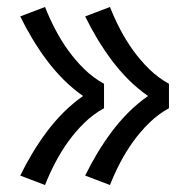

<svg xmlns="http://www.w3.org/2000/svg" viewBox="-20 -615 540 550"><path d="M295 -85 224 -112Q240 -145 259 -176.5Q278 -208 300 -237.5Q322 -267 348 -293Q374 -319 404 -340Q374 -361 348 -387Q322 -413 300 -442.5Q278 -472 259 -503.5Q240 -535 224 -568L295 -595Q308 -562 324.5 -530.5Q341 -499 361.5 -470.5Q382 -442 407.5 -417Q433 -392 464 -375V-305Q433 -288 407.5 -263Q382 -238 361.5 -209.5Q341 -181 324.5 -149.5Q308 -118 295 -85ZM109 -85 38 -112Q54 -145 73 -176.5Q92 -208 114 -237.5Q136 -267 162 -293Q188 -319 218 -340Q188 -361 162 -387Q136 -413 114 -442.5Q92 -472 73 -503.5Q54 -535 38 -568L109 -595Q122 -562 138.5 -530.5Q155 -499 175.5 -470.5Q196 -442 221.5 -417Q247 -392 278 -375V-305Q247 -288 221.5 -263Q196 -238 175.5 -209.5Q155 -181 138.5 -149.5Q122 -118 109 -85Z"/></svg>

Font: Iosevka SS04
Style: Regular
Weight: 400
Monospace: yes
Designer: Belleve Invis
Foundry: Belleve Invis
Version: Version 19.0.0; ttfautohint (v1.8.4)